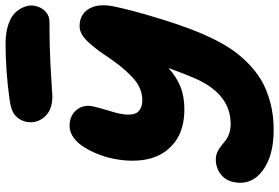

<svg xmlns="http://www.w3.org/2000/svg" viewBox="-182 -802 1036 713"><g transform="rotate(-90 336.5 -446.0)"><path d="M335 -770Q283.2 -770 258.1 -799.6Q232.9 -829.1 240.2 -867.2Q245.6 -891.6 263.4 -907.7Q281.2 -923.8 324.2 -929.2Q430.2 -943.8 530.8 -943.8Q572.8 -943.8 603.5 -932.9Q634.3 -921.9 648.7 -904.5Q663.1 -887.2 668.7 -869.4Q674.3 -851.6 670.9 -835Q665.5 -810.1 649.7 -795.4Q633.8 -780.8 610.8 -780.8Q508.3 -780.8 423.1 -775.4Q337.9 -770 335 -770ZM210.9 51.8Q112.8 51.8 58.1 10.3Q3.4 -31.2 16.1 -96.2Q22.5 -127.4 46.1 -145.3Q69.8 -163.1 100.1 -163.1Q114.7 -163.1 127.4 -157.5Q140.1 -151.9 149.9 -143.8Q159.7 -135.7 170.2 -127.4Q180.7 -119.1 196.5 -113.5Q212.4 -107.9 231.9 -107.9Q341.8 -107.9 399.9 -236.8Q421.4 -286.6 439.9 -338.9Q408.2 -310.1 371.8 -294.9Q335.4 -279.8 286.1 -279.8Q211.4 -279.8 164.6 -315.4Q117.7 -351.1 103 -409.9Q88.4 -468.8 103 -543Q108.9 -571.8 119.6 -599.1Q130.4 -626.5 145.3 -651.1Q160.2 -675.8 180.9 -690.9Q201.7 -706.1 225.1 -706.1Q262.2 -706.1 283.4 -681.2Q304.7 -656.2 297.9 -621.1Q293.9 -601.6 283.7 -567.9Q273.4 -534.2 271 -522.9Q268.6 -509.3 267.3 -499.8Q266.1 -490.2 267.6 -477.1Q269 -463.9 274.2 -455.8Q279.3 -447.8 291 -441.9Q302.7 -436 320.8 -436Q344.2 -436 366.5 -446Q388.7 -456.1 408.9 -476.1Q429.2 -496.1 440.9 -510.3Q452.6 -524.4 470.2 -548.8Q491.2 -580.1 502.2 -595.2Q513.2 -610.4 531 -630.9Q548.8 -651.4 564.2 -660.2Q579.6 -668.9 595.2 -668.9Q638.7 -668.9 659.4 -634.8Q680.2 -600.6 668.9 -543Q654.8 -473.1 619.6 -359.9Q584.5 -246.6 550.8 -178.2Q532.2 -139.6 511.2 -107.9Q490.2 -76.2 460 -45.7Q429.7 -15.1 394.8 5.6Q359.9 26.4 312.5 39.1Q265.1 51.8 210.9 51.8Z"/></g></svg>

Font: Shantell Sans Irregular
Style: Italic
Weight: 800
Italic angle: -11.31°
Designer: Stephen Nixon, Anya Danilova, Shantell Martin
Foundry: Arrow Type
Version: Version 1.006;[9816181b4]